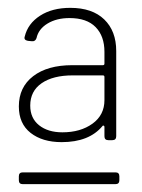

<svg xmlns="http://www.w3.org/2000/svg" viewBox="-20 -728 362 489"><path d="M28 -457Q28 -506 64.5 -534Q101 -562 164 -562H242Q246 -562 246 -566V-596Q246 -636 223.5 -659Q201 -682 157 -682Q124 -682 101 -668Q78 -654 73 -631Q70 -622 61 -623L51 -624Q40 -626 43 -635Q51 -668 82 -688Q113 -708 159 -708Q215 -708 245.5 -678.5Q276 -649 276 -598V-381Q276 -371 266 -371H256Q246 -371 246 -381V-405Q246 -407 244 -408Q242 -409 241 -407Q207 -366 137 -366Q88 -366 58 -389.5Q28 -413 28 -457ZM28 -279Q28 -289 38 -289H274Q284 -289 284 -279V-269Q284 -259 274 -259H38Q28 -259 28 -269ZM139 -391Q185 -391 215.5 -413Q246 -435 246 -473V-532Q246 -536 242 -536H165Q115 -536 86 -516Q57 -496 57 -459Q57 -427 79.5 -409Q102 -391 139 -391Z"/></svg>

Font: Barlow GEO Extra Light
Style: Regular
Weight: 200
Designer: Jeremy Tribby
Foundry: Tribby Type
Version: Version 1.408